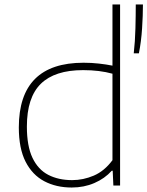

<svg xmlns="http://www.w3.org/2000/svg" viewBox="-20 -828 658 857"><path d="M300 9Q231 9 177.8 -19Q124.5 -47 94.2 -106.2Q64 -165.5 64 -259Q64 -548 353 -548Q388.5 -548 421.8 -544.2Q455 -540.5 482 -535V-808H516V0H486L483 -66H479Q447.5 -31 401.2 -11Q355 9 300 9ZM302 -24Q351.5 -24 398.8 -44.2Q446 -64.5 482 -113V-499Q424.5 -515 351 -515Q224.5 -515 162.2 -454Q100 -393 100 -263Q100 -176 125 -123.5Q150 -71 195.5 -47.5Q241 -24 302 -24ZM577 -590Q583 -642.5 584.5 -702Q586 -761.5 586 -808H618Q618 -759.5 614.2 -701.5Q610.5 -643.5 600 -590Z"/></svg>

Font: Encode Sans Expanded Expanded Thin
Style: Regular
Weight: 100
Width: 7
Designer: Multiple Designers
Foundry: Impallari Type
Version: Version 3.000; ttfautohint (v1.8.3) -l 8 -r 50 -G 200 -x 14 